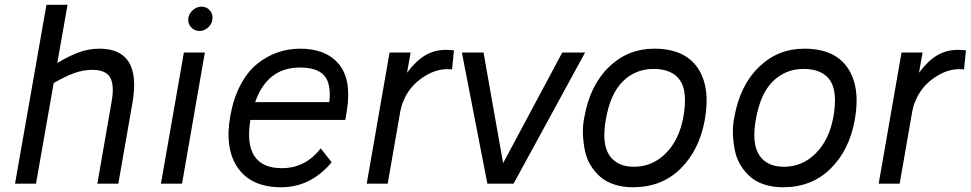

<svg xmlns="http://www.w3.org/2000/svg" viewBox="-20 -770 4070 805"><path d="M397 -565.9Q575.2 -565.9 535.2 -337.9L476.1 0H388.2L448.2 -345.2Q460 -412.1 442.1 -444.6Q424.3 -477.1 367.2 -477.1Q327.6 -477.1 289.6 -462.9Q251.5 -448.7 205.1 -421.9L130.9 0H43L174.8 -750H263.2L220.2 -505.9Q269 -535.2 310.5 -550.5Q352.1 -565.9 397 -565.9Z M824.2 -742.2Q847.2 -742.2 860.8 -725.3Q874.5 -708.5 870.1 -686Q867.2 -667.5 851.3 -653.8Q835.4 -640.1 816.9 -640.1Q793.9 -640.1 780 -657Q766.1 -673.8 770 -696.8Q773.9 -715.3 789.8 -728.8Q805.7 -742.2 824.2 -742.2ZM743.2 0H654.8L751 -549.8H838.9Z M1434.6 -308.1 1427.7 -267.1H1029.8Q1013.2 -168 1046.1 -116.5Q1079.1 -64.9 1161.6 -64.9Q1260.3 -64.9 1324.7 -147.9L1370.6 -89.8Q1283.2 15.1 1158.7 15.1Q1034.2 15.1 977.5 -65.7Q920.9 -146.5 945.8 -285.2Q959 -358.4 988.3 -413.8Q1017.6 -469.2 1057.6 -501.7Q1097.7 -534.2 1143.3 -550Q1189 -565.9 1239.7 -565.9Q1290.5 -565.9 1330.6 -550.8Q1370.6 -535.6 1398.4 -503.9Q1426.3 -472.2 1435.5 -423.6Q1444.8 -375 1434.6 -308.1ZM1236.8 -486.8Q1100.6 -486.8 1049.8 -341.8H1360.8Q1369.1 -418 1340.1 -452.4Q1311 -486.8 1236.8 -486.8Z M1849.6 -561Q1860.8 -561 1883.3 -559.1L1875.5 -479Q1867.7 -480 1854.5 -480Q1801.8 -480 1748.3 -442.4Q1694.8 -404.8 1671.4 -346.2Q1663.6 -329.6 1659.7 -307.1V-311L1605.5 0H1517.6L1613.3 -549.8H1701.7L1686.5 -464.8Q1722.7 -513.7 1761.7 -537.4Q1800.8 -561 1849.6 -561ZM1659.7 -307.1V-305.2Z M2337.4 -549.8H2433.1L2133.3 0H2023.4L1916.5 -549.8H2007.3L2089.4 -85.9Z M2723.1 -565.9Q2849.6 -565.9 2904.5 -486.3Q2959.5 -406.7 2935.1 -268.1Q2912.1 -140.1 2833 -62.5Q2753.9 15.1 2634.3 15.1Q2591.3 15.1 2556.2 3.7Q2521 -7.8 2497.3 -28.3Q2473.6 -48.8 2456.5 -76.7Q2439.5 -104.5 2432.6 -137.2Q2425.8 -169.9 2424.1 -206.3Q2422.4 -242.7 2430.2 -279.8Q2454.1 -413.1 2533.4 -489.5Q2612.8 -565.9 2723.1 -565.9ZM2720.2 -481Q2644.5 -481 2591.6 -429Q2538.6 -377 2520 -268.1Q2502.4 -168.5 2534.4 -119.6Q2566.4 -70.8 2638.2 -70.8Q2714.8 -70.8 2771.2 -127Q2827.6 -183.1 2845.2 -279.8Q2863.8 -386.7 2830.8 -433.8Q2797.9 -481 2720.2 -481Z M3352.1 -565.9Q3478.5 -565.9 3533.4 -486.3Q3588.4 -406.7 3564 -268.1Q3541 -140.1 3461.9 -62.5Q3382.8 15.1 3263.2 15.1Q3220.2 15.1 3185.1 3.7Q3149.9 -7.8 3126.2 -28.3Q3102.5 -48.8 3085.4 -76.7Q3068.4 -104.5 3061.5 -137.2Q3054.7 -169.9 3053 -206.3Q3051.3 -242.7 3059.1 -279.8Q3083 -413.1 3162.4 -489.5Q3241.7 -565.9 3352.1 -565.9ZM3349.1 -481Q3273.4 -481 3220.5 -429Q3167.5 -377 3148.9 -268.1Q3131.3 -168.5 3163.3 -119.6Q3195.3 -70.8 3267.1 -70.8Q3343.8 -70.8 3400.1 -127Q3456.5 -183.1 3474.1 -279.8Q3492.7 -386.7 3459.7 -433.8Q3426.8 -481 3349.1 -481Z M3996.1 -561Q4007.3 -561 4029.8 -559.1L4022 -479Q4014.2 -480 4001 -480Q3948.2 -480 3894.8 -442.4Q3841.3 -404.8 3817.9 -346.2Q3810.1 -329.6 3806.2 -307.1V-311L3752 0H3664.1L3759.8 -549.8H3848.1L3833 -464.8Q3869.1 -513.7 3908.2 -537.4Q3947.3 -561 3996.1 -561ZM3806.2 -307.1V-305.2Z"/></svg>

Font: Stilu
Style: Italic
Weight: 400
Italic angle: -10°
Designer: Genilson Lima Santos
Foundry: Genilson Lima Santos
Version: Version 1.200;PS 001.200;hotconv 1.0.88;makeotf.lib2.5.64775